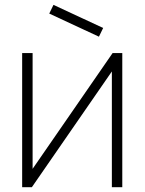

<svg xmlns="http://www.w3.org/2000/svg" viewBox="-20 -785 606 805"><path d="M394.8 -631.2 186.5 -728.1 204.2 -764.6 412.5 -667.7ZM492.7 -562.5H452.1L116.7 -77.1V-562.5H72.9V0H113.5L449 -485.4V0H492.7Z"/></svg>

Font: Manrope Thin
Style: Regular
Weight: 100
Width: 4
Designer: Michael Sharanda
Foundry: Michael Sharanda
Version: Version 2.000;PS 002.000;hotconv 1.0.88;makeotf.lib2.5.64775